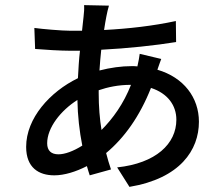

<svg xmlns="http://www.w3.org/2000/svg" viewBox="-20 -687 866 749"><path d="M82 -114C82 -33 131 -3 192 -3C231 -3 276 -17 319 -39C323 -26 326 -14 330 -3L413 -26C406 -46 400 -67 394 -90C465 -149 525 -233 569 -344C634 -323 668 -276 668 -220C668 -126 588 -50 437 -34L485 42C683 9 756 -102 756 -212C756 -306 697 -385 594 -415C599 -431 606 -448 609 -457L525 -477C524 -467 520 -445 516 -428C508 -429 501 -429 493 -429C454 -429 410 -423 368 -412C370 -440 372 -467 375 -493C476 -498 588 -510 667 -523L666 -605C578 -586 482 -575 386 -570C389 -590 392 -608 395 -623C398 -638 401 -652 405 -665L308 -667C309 -655 308 -637 306 -622C304 -606 302 -588 300 -567H256C221 -567 142 -574 114 -578L117 -496C152 -493 217 -489 256 -489H292C288 -456 286 -419 284 -382C175 -329 82 -226 82 -114ZM164 -128C164 -189 217 -256 282 -297C283 -236 290 -174 301 -119C266 -97 233 -85 208 -85C180 -85 164 -99 164 -128ZM365 -324V-335C400 -347 442 -356 489 -356H491C462 -282 420 -224 376 -180C369 -223 365 -271 365 -324Z"/></svg>

Font: GenEiGothic-pro-SemiBold
Style: Regular
Weight: 500
Designer: Ryoko NISHIZUKA (kana & ideographs); Paul D. Hunt (Latin, Greek & Cyrillic); Wenlong ZHANG (bopomofo); Sandoll Communica
Foundry: Adobe Systems Incorporated; o_tamon
Version: Version 1.000.140830